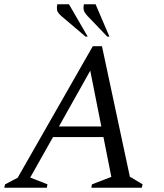

<svg xmlns="http://www.w3.org/2000/svg" viewBox="-35 -882 770 902"><path d="M-15 0 -11 -16 48 -47 401 -665H444L575 -52L635 -16L631 0H394L397 -16L488 -51L451 -238H214L107 -48L188 -16L185 0ZM242 -288H441L389 -550ZM469 -710 377 -806Q361 -823 358.5 -835Q356 -847 359 -862H414L479 -710ZM367 -710 254 -806Q235 -822 233 -835Q231 -848 234 -862H289L377 -710Z"/></svg>

Font: Spectral SC
Style: Italic
Weight: 400
Italic angle: -10°
Designer: Jean-Baptiste Levee
Foundry: Production Type
Version: Version 2.001